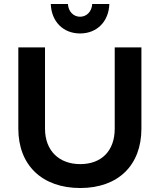

<svg xmlns="http://www.w3.org/2000/svg" viewBox="-20 -938 802 964"><path d="M321 -918H235C238 -829 298 -770 382 -770C466 -770 526 -829 529 -918H443C441 -881 416 -854 382 -854C348 -854 323 -881 321 -918ZM206 -292V-700H72V-292C72 -108 192 6 383 6C573 6 690 -108 690 -292V-700H556V-292C556 -180 489 -114 383 -114C277 -114 206 -181 206 -292Z"/></svg>

Font: Montserrat_SPRD_medium Medium
Style: Regular
Weight: 400
Designer: Julieta Ulanovsky edited by Nelly Hempel
Foundry: Julieta Ulanovsky
Version: Version 4.000;PS 004.000;hotconv 1.0.88;makeotf.lib2.5.64775